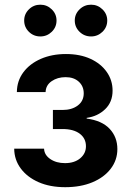

<svg xmlns="http://www.w3.org/2000/svg" viewBox="-20 -779 551 806"><path d="M253.9 6.8Q189.9 6.8 142.1 -14.2Q94.2 -35.2 67.1 -71.8Q40 -108.4 39.6 -154.8H165Q166 -128.4 191.2 -111.3Q216.3 -94.2 252.9 -94.2Q292.5 -94.2 316.7 -114.5Q340.8 -134.8 340.8 -165Q340.8 -198.2 314.7 -217.8Q288.6 -237.3 242.7 -237.3H202.1V-317.4H242.7Q281.7 -317.4 306.6 -336.2Q331.5 -355 331.5 -387.2Q331.5 -417 310.8 -436Q290 -455.1 255.4 -455.1Q221.2 -455.1 196.8 -438.2Q172.4 -421.4 171.4 -392.6H50.8Q51.3 -439.5 78.1 -475.6Q105 -511.7 151.6 -532Q198.2 -552.2 256.8 -552.2Q315.9 -552.2 359.9 -532Q403.8 -511.7 428.2 -476.8Q452.6 -441.9 452.6 -398.4Q452.6 -350.6 421.4 -320.6Q390.1 -290.5 343.8 -284.2V-281.2Q407.7 -272.9 440.2 -238.3Q472.7 -203.6 472.7 -153.3Q472.7 -106.9 444.8 -70.6Q417 -34.2 367.7 -13.7Q318.4 6.8 253.9 6.8ZM149.4 -626Q121.1 -626 101.3 -645.5Q81.5 -665 81.5 -692.9Q81.5 -720.2 101.3 -739.7Q121.1 -759.3 149.4 -759.3Q177.2 -759.3 197.3 -739.7Q217.3 -720.2 217.3 -692.9Q217.3 -665 197.3 -645.5Q177.2 -626 149.4 -626ZM362.3 -626Q334 -626 314 -645.5Q293.9 -665 293.9 -692.9Q293.9 -720.2 314 -739.7Q334 -759.3 362.3 -759.3Q390.1 -759.3 410.2 -739.7Q430.2 -720.2 430.2 -692.9Q430.2 -665 410.2 -645.5Q390.1 -626 362.3 -626Z"/></svg>

Font: Inter SemiBold
Style: Regular
Weight: 600
Designer: Rasmus Andersson
Foundry: rsms
Version: Version 4.001;git-9221beed3